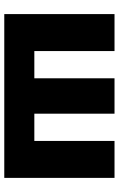

<svg xmlns="http://www.w3.org/2000/svg" viewBox="151 -707 556 898"><g transform="rotate(90 429.0 -258.0)"><path d="M45.9 -515.6H218.8V-140.6H346.2V-515.6H511.7V-140.6H639.2V-515.6H812V0H45.9Z"/></g></svg>

Font: Inter Display Extra Bold
Style: Regular
Weight: 800
Designer: Rasmus Andersson
Foundry: rsms
Version: Version 4.000;git-4fc901f